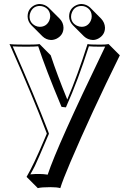

<svg xmlns="http://www.w3.org/2000/svg" viewBox="-20 -654 651 967"><path d="M328.1 -570.8Q328.1 -610.4 363.3 -627.4Q377 -633.8 391.1 -633.8Q415.5 -632.8 433.6 -616.2L489.7 -559.6Q507.8 -540 508.8 -514.6Q508.8 -478.5 475.6 -460Q461.4 -452.6 447.8 -452.6Q421.4 -453.6 402.8 -471.2L346.2 -527.8Q328.6 -546.4 328.1 -570.8ZM119.1 -570.8Q119.1 -608.9 152.3 -627Q166 -633.8 180.2 -633.8Q206.5 -632.8 224.6 -615.7L281.2 -559.1Q299.3 -540 299.8 -514.6Q299.8 -477.5 265.6 -459.5Q251.5 -452.6 236.8 -452.6Q212.4 -453.6 194.3 -470.7L137.7 -527.3Q119.6 -546.4 119.1 -570.8ZM27.8 -432.1Q42.5 -429.2 116.2 -429.2Q165.5 -429.2 179.2 -432.1L235.4 -375.5Q267.1 -279.3 318.8 -152.8Q371.1 -275.4 420.9 -432.1Q431.2 -429.2 483.9 -429.2Q516.6 -429.2 526.9 -432.1L583.5 -375.5Q438.5 -81.1 335 161.6Q295.9 253.4 283.7 293.5Q267.1 288.6 234.4 288.6Q188.5 288.6 170.4 293.5L113.8 236.8Q148.4 178.7 204.6 45.4Q210.9 30.3 215.8 19L213.4 12.2Q147.5 -162.6 33.7 -419.4Q30.3 -426.8 27.8 -432.1ZM43.9 -420.4Q157.2 -163.1 222.7 8.3L226.6 19.5L225.1 22.9Q165.5 162.6 155.8 181.6Q144.5 204.1 132.8 224.1Q159.7 221.7 178.2 222.2Q198.2 222.2 220.2 225.6Q268.1 80.6 503.9 -407.2Q507.3 -414.1 509.8 -419.4Q499.5 -418.9 483.9 -418.9Q445.3 -418.9 427.7 -420.9Q372.1 -247.6 314.9 -120.1L312 -113.3L290 -115.7L287.6 -121.1Q210 -306.6 172.4 -420.9Q154.3 -418.9 116.2 -418.9Q67.9 -418.9 43.9 -420.4ZM128.9 -570.8Q128.9 -539.6 157.7 -524.4Q168.9 -519 180.2 -519Q212.9 -519 227.5 -548.8Q232.4 -560.1 232.9 -570.8Q232.9 -605.5 201.7 -619.6Q190.9 -624 180.2 -624Q148.4 -624 134.3 -594.2Q128.9 -582.5 128.9 -570.8ZM337.9 -570.8Q337.9 -539.1 367.7 -524.4Q379.4 -519 391.1 -519Q421.9 -519 436.5 -548.3Q441.9 -559.6 441.9 -570.8Q441.9 -605 411.6 -619.6Q401.4 -624 391.1 -624Q356.4 -624 342.8 -592.8Q337.9 -581.5 337.9 -570.8Z"/></svg>

Font: Linux Biolinum Shadow O
Style: Bold
Weight: 700
Designer: Philipp H. Poll
Foundry: Philipp H. Poll
Version: Version 0.9.2